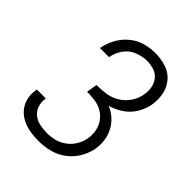

<svg xmlns="http://www.w3.org/2000/svg" viewBox="-209 -865 995 995"><g transform="rotate(45 288.0 -367.5)"><path d="M243 8Q282 8 322 -2Q362 -12 396.5 -37.5Q431 -63 452 -99.5Q473 -136 480 -175Q487 -219 476 -260Q465 -301 437 -332Q409 -363 371 -378Q409 -389 443 -412Q477 -435 498 -470.5Q519 -506 525 -543Q532 -584 523.5 -623Q515 -662 489.5 -691Q464 -720 426 -731.5Q388 -743 347 -743Q310 -743 272 -732Q234 -721 202.5 -694Q171 -667 152.5 -631.5Q134 -596 127 -558H194Q199 -593 221 -624.5Q243 -656 278 -670Q313 -684 347 -684Q374 -684 398.5 -676Q423 -668 438.5 -648.5Q454 -629 459 -603.5Q464 -578 459 -551Q454 -518 434 -487.5Q414 -457 382.5 -438Q351 -419 317 -414.5Q283 -410 250 -410L240 -351Q269 -351 298 -347Q327 -343 351 -329Q375 -315 391 -293Q407 -271 413 -243Q419 -215 414 -185Q410 -157 394.5 -130.5Q379 -104 354 -85Q329 -66 300.5 -59Q272 -52 244 -52Q217 -52 191 -57.5Q165 -63 145.5 -78.5Q126 -94 117.5 -119Q109 -144 113 -170Q114 -172 114 -175H48Q47 -171 47 -168Q41 -136 48.5 -105.5Q56 -75 75.5 -52Q95 -29 122 -15.5Q149 -2 180 3Q211 8 243 8Z"/></g></svg>

Font: Iosevka Sparkle Light
Style: Italic
Weight: 300
Italic angle: -9°
Designer: Belleve Invis
Foundry: Belleve Invis
Version: Version 4.5.0; ttfautohint (v1.8.3)